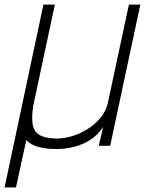

<svg xmlns="http://www.w3.org/2000/svg" viewBox="-33 -638 653 840"><path d="M-13 182 157 -618H207L112 -173Q104 -119 111 -88.5Q118 -58 144.5 -45Q171 -32 218 -32Q246 -32 281 -42Q316 -52 349 -72.5Q382 -93 407 -123Q432 -153 440 -193L531 -618H581L449 0H399L418 -82Q396 -48 362.5 -26.5Q329 -5 291 4.5Q253 14 217 14Q166 14 133.5 4.5Q101 -5 82 -25L37 182Z"/></svg>

Font: Victor Mono Thin Thin
Style: Italic
Weight: 250
Italic angle: -12°
Monospace: yes
Version: Version 1.561;gftools[0.9.30]